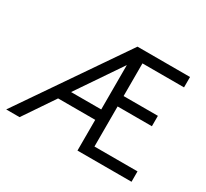

<svg xmlns="http://www.w3.org/2000/svg" viewBox="-141 -910 1201 1120"><g transform="rotate(30 459.5 -350.0)"><path d="M564 -70H854V0H490V-207H240L100 0H10L490 -700H844V-630H564V-410H795V-340H564ZM287 -277H490V-576Z"/></g></svg>

Font: Tilda Sans
Style: Regular
Weight: 400
Designer: ParaType Ltd
Foundry: ParaType Ltd
Version: Version 1.009